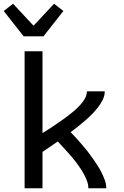

<svg xmlns="http://www.w3.org/2000/svg" viewBox="-47 -1010 667 1030"><path d="M85 0V-735H181V-296Q195 -305 209.5 -314Q224 -323 238 -332.5Q252 -342 265.5 -351.5Q279 -361 293 -370.5Q307 -380 320 -390.5Q333 -401 346 -411.5Q359 -422 371 -434Q383 -446 393.5 -459Q404 -472 411.5 -487.5Q419 -503 419 -520H515Q515 -496 503.5 -473.5Q492 -451 477 -432Q462 -413 444.5 -395.5Q427 -378 408.5 -362Q390 -346 371 -331Q352 -316 332 -301Q348 -285 363 -268Q378 -251 393 -234Q408 -217 422 -199Q436 -181 449 -162.5Q462 -144 474.5 -125Q487 -106 497 -86Q507 -66 515 -44.5Q523 -23 523 0H427Q427 -19 420.5 -37Q414 -55 405 -72Q396 -89 385.5 -105Q375 -121 363.5 -136.5Q352 -152 339.5 -166.5Q327 -181 314.5 -195Q302 -209 289 -223Q276 -237 263 -251Q242 -237 222 -223Q202 -209 181 -195V0ZM80 -815 -27 -951 23 -990 133 -872 243 -990 293 -951 186 -815Z"/></svg>

Font: Iosevka Fixed Curly Md Ex
Style: Regular
Weight: 500
Width: 7
Monospace: yes
Designer: Belleve Invis
Foundry: Belleve Invis
Version: Version 30.1.2